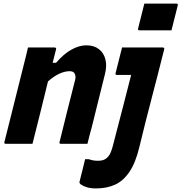

<svg xmlns="http://www.w3.org/2000/svg" viewBox="-20 -806 1017 1076"><path d="M789 -786H968Q979 -786 976 -775L941 -636H762Q751 -636 754 -647ZM162 0H13Q1 0 5 -11Q32 -119 59 -226.5Q86 -334 113 -442Q120 -469 126 -494Q132 -519 137 -540H286Q291 -540 293.5 -536.5Q296 -533 294 -529Q289 -510 284.5 -491.5Q280 -473 275 -454H294Q337 -504 380.5 -528Q424 -552 464 -552Q507 -552 534.5 -530.5Q562 -509 571 -472.5Q580 -436 568 -390Q550 -317 531.5 -243.5Q513 -170 495 -96Q488 -72 482 -48Q476 -24 470 0H322Q310 0 314 -11Q335 -97 357 -184.5Q379 -272 401 -358Q406 -376 399.5 -391.5Q393 -407 371 -407Q314 -407 249 -350Q228 -263 206 -175Q184 -87 162 0ZM892 -540Q897 -540 899.5 -536.5Q902 -533 900 -529Q866 -393 830 -256Q794 -119 761 18Q740 106 705.5 157Q671 208 624.5 229Q578 250 518 250Q488 250 467 243.5Q446 237 432 227Q423 219 426 211Q434 179 441.5 149.5Q449 120 457 86H477Q488 90 500.5 92.5Q513 95 529 95Q546 95 558.5 91Q571 87 581 77Q588 70 593.5 61.5Q599 53 605 36Q611 19 619 -14Q645 -112 667.5 -200.5Q690 -289 715 -386H636Q624 -386 628 -397Q636 -430 646 -468.5Q656 -507 664 -540Z"/></svg>

Font: Recursive Sn Lnr St XBd
Style: Italic
Weight: 800
Italic angle: -15°
Version: Version 1.079;hotconv 1.0.112;makeotfexe 2.5.65598; ttfautoh